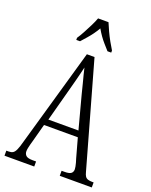

<svg xmlns="http://www.w3.org/2000/svg" viewBox="-169 -1020 874 1110"><g transform="rotate(20 268.5 -465.5)"><path d="M0 0V-31H14Q30 -31 40 -37Q50 -43 58 -60.5Q66 -78 75 -112L247 -714H294L475 -72Q479 -56 485 -47Q491 -38 502 -34.5Q513 -31 529 -31H537V0H340V-31H359Q387 -31 398 -39.5Q409 -48 409 -65Q409 -72 407 -81.5Q405 -91 402 -103Q399 -115 395 -126L362 -245H154L125 -137Q122 -127 118.5 -114Q115 -101 112.5 -88.5Q110 -76 110 -68Q110 -51 121 -41Q132 -31 162 -31H183V0ZM167 -283H352L298 -486Q290 -520 282.5 -547.5Q275 -575 269.5 -597.5Q264 -620 260 -637Q256 -620 250.5 -597.5Q245 -575 238.5 -550Q232 -525 225 -499ZM161 -784Q174 -803 188 -829Q202 -855 215.5 -882Q229 -909 237 -931H301Q310 -909 322.5 -882Q335 -855 349.5 -829Q364 -803 376 -784V-771H353Q337 -789 322 -806Q307 -823 294 -841.5Q281 -860 269 -881Q257 -860 243.5 -841.5Q230 -823 215 -806Q200 -789 184 -771H161Z"/></g></svg>

Font: Noto Serif Khmer ExtraCondensed Light
Style: Regular
Weight: 300
Width: 2
Designer: Danh Hong and the Monotype Design Team
Foundry: Monotype Imaging Inc.
Version: Version 2.004